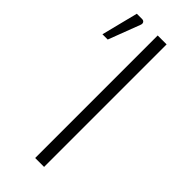

<svg xmlns="http://www.w3.org/2000/svg" viewBox="-291 -747 784 784"><g transform="rotate(45 101.5 -355.0)"><path d="M156 0H104.5V-707.5H156ZM-58.5 -551.5 -18.5 -710H12Q20.5 -710 24.2 -703.8Q28 -697.5 24 -688L-28 -551.5Z"/></g></svg>

Font: Lato 2
Style: Regular
Weight: 300
Designer: Lukasz Dziedzic with Adam Twardoch and Botio Nikoltchev
Foundry: tyPoland Lukasz Dziedzic
Version: Version 2.015; 2015-08-06; http://www.latofonts.com/